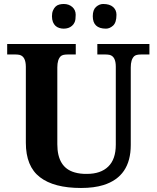

<svg xmlns="http://www.w3.org/2000/svg" viewBox="-20 -935 787 965"><path d="M731 -661.1H688Q663.6 -661.1 654.3 -652.3Q637.2 -635.7 637.2 -596.2V-206.1Q637.2 -47.9 500 -4.9Q452.6 9.8 387.2 9.8Q251 9.8 180.7 -44.4Q109.9 -98.6 109.9 -217.8V-600.1Q109.4 -651.4 78.1 -659.2Q69.3 -661.1 59.1 -661.1H16.1V-713.9H360.8V-661.1H318.8Q294.4 -661.1 285.2 -652.3Q268.1 -635.7 268.1 -596.2V-210Q268.1 -92.8 355.5 -68.4Q382.8 -60.5 416.5 -61Q486.3 -61 523.9 -97.7Q562 -134.3 562 -208V-600.1Q562 -651.4 530.8 -659.2Q521.5 -661.1 511.2 -661.1H469.2V-713.9H731ZM512.7 -791Q446.3 -791 446.3 -853.5Q446.3 -885.7 462.9 -900.4Q479.5 -915 498.5 -915Q531.2 -915 548.3 -899.9Q565.4 -884.8 565.4 -860.8Q565.4 -821.8 548.3 -806.2Q531.2 -791 512.7 -791ZM277.8 -912.1Q288.6 -915 300.3 -915Q326.2 -915 343.3 -899.9Q360.4 -884.8 360.4 -860.8Q360.4 -835.9 355.5 -824.2Q350.6 -812.5 341.8 -805.2Q333.5 -797.9 322.8 -794.4Q312 -791 300.3 -791Q288.6 -791 277.8 -794.4Q266.6 -797.9 258.8 -805.2Q251 -812.5 246.1 -824.2Q241.2 -836.9 241.2 -853.5Q241.2 -870.1 246.1 -881.8Q251 -893.6 258.8 -901.4Q266.6 -909.2 277.8 -912.1Z"/></svg>

Font: DroidSerif-Bold
Style: Bold
Weight: 700
Foundry: Ascender Corporation
Version: Version 1.00 build 112